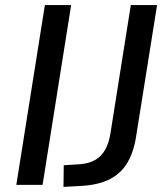

<svg xmlns="http://www.w3.org/2000/svg" viewBox="-20 -725 646 753"><path d="M44 0 156 -705H259L147 0ZM229 8 230 -77 295 -81Q329 -84 353 -97.5Q377 -111 392 -137Q407 -163 413 -201L493 -705H596L514 -191Q505 -131 480.5 -88.5Q456 -46 412 -23Q368 0 301 4Z"/></svg>

Font: Nunito Sans 12pt SemiBold
Style: Italic
Weight: 600
Italic angle: -9°
Designer: Vernon Adams
Foundry: Vernon Adams
Version: Version 3.101;gftools[0.9.27]